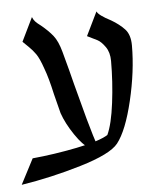

<svg xmlns="http://www.w3.org/2000/svg" viewBox="-43 -495 505 581"><g transform="rotate(-5 209.5 -204.5)"><path d="M272 -81 271 -80Q286 -112 294 -176Q302 -240 302 -303Q302 -329 290 -346Q278 -363 266.5 -369Q255 -375 236 -384L271 -456Q276 -444 313 -425Q337 -411 353 -394Q369 -377 369 -344Q369 -266 348 -177.5Q327 -89 298 -52Q274 -22 182 5.5Q90 33 0 47L40 -30Q105 -36 175 -50Q245 -64 272 -81ZM184 -244Q198 -190 213 -135Q228 -80 242 -41L213 -48Q195 -56 171 -91.5Q147 -127 136 -159Q133 -169 121 -218Q110 -268 99 -297Q88 -329 78.5 -342.5Q69 -356 58 -366.5Q47 -377 40 -384L75 -456Q78 -448 83.5 -442Q89 -436 100 -428Q122 -410 135.5 -393Q149 -376 158 -343Q176 -277 184 -244Z"/></g></svg>

Font: BellefairVN
Style: Regular
Weight: 400
Designer: Nick Shinn, Liron Lavi Turkenic
Foundry: Shinntype
Version: Version 1.003